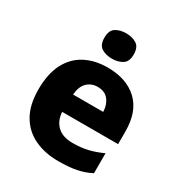

<svg xmlns="http://www.w3.org/2000/svg" viewBox="-181 -895 969 1032"><g transform="rotate(30 303.5 -379.0)"><path d="M310 -559Q427 -559 495 -495.5Q563 -432 563 -309V-230H216Q219 -177 252 -145Q285 -113 348 -113Q399 -113 441.5 -123Q484 -133 529 -154V-30Q489 -9 443 0.5Q397 10 329 10Q247 10 182.5 -20Q118 -50 81.5 -112.5Q45 -175 45 -271Q45 -368 78 -432Q111 -496 171 -527.5Q231 -559 310 -559ZM315 -442Q276 -442 250 -416.5Q224 -391 220 -340H407Q406 -383 383 -412.5Q360 -442 315 -442ZM304 -768Q341 -768 368 -751.5Q395 -735 395 -689Q395 -644 368 -627.5Q341 -611 304 -611Q266 -611 239.5 -627.5Q213 -644 213 -689Q213 -735 239.5 -751.5Q266 -768 304 -768Z"/></g></svg>

Font: Noto Sans Thai Looped ExtraBold
Style: Regular
Weight: 800
Designer: Sasikarn Vongin, Ben Mitchell
Foundry: The Fontpad Ltd
Version: Version 1.001; ttfautohint (v1.8.4.7-5d5b)